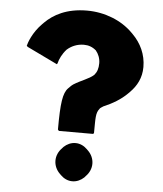

<svg xmlns="http://www.w3.org/2000/svg" viewBox="-55 -851 767 901"><g transform="rotate(5 328.0 -400.0)"><path d="M431 -359 432 -360C477 -379 515 -402 544 -431L552 -439C584 -471 605 -510 605 -561C605 -621 580 -672 541 -711L534 -718C482 -770 403 -802 319 -802C222 -802 161 -767 122 -728L115 -721C70 -676 54 -626 51 -613L56 -608L199 -539L202 -543C207 -564 219 -589 238 -610V-611H239C258 -628 285 -641 318 -641C340 -641 359 -634 375 -620H376V-619C388 -605 397 -584 397 -561C397 -536 391 -519 379 -505L378 -504C356 -484 319 -473 284 -451C278 -447 274 -443 269 -438L262 -431C238 -407 231 -359 231 -234L236 -228H397L401 -232C402 -302 399 -327 418 -349V-350C421 -353 427 -356 431 -359ZM232 -88C232 -65 242 -44 257 -29L264 -22C278 -8 297 2 319 2C340 2 359 -7 374 -21L381 -29C396 -44 406 -65 406 -88C406 -111 396 -132 381 -147L374 -154C360 -168 341 -178 319 -178C298 -178 279 -169 264 -155L257 -147C242 -132 232 -111 232 -88Z"/></g></svg>

Font: Hussar Woodtype
Style: Bd
Weight: 900
Foundry: Cannot Into Space Fonts
Version: Version 1.07